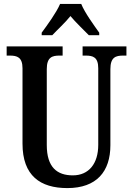

<svg xmlns="http://www.w3.org/2000/svg" viewBox="-20 -951 679 981"><path d="M193 -784V-771H247C273 -799 314 -836 340 -869C366 -837 409 -797 434 -771H487V-784C460 -822 413 -886 395 -931H287C268 -886 221 -822 193 -784ZM324 10C474 10 544 -75 544 -209V-598C544 -659 572 -667 609 -667H626V-714H402V-667H418C455 -667 482 -659 482 -602V-211C482 -115 434 -55 352 -55C272 -55 219 -96 219 -210V-598C219 -659 247 -667 284 -667H300V-714H14V-667H30C67 -667 95 -659 95 -602V-217C95 -53 186 10 324 10Z"/></svg>

Font: Noto Serif Sinhala Condensed SemiBold
Style: Regular
Weight: 600
Width: 3
Designer: Jelle Bosma - Monotype Design Team
Foundry: Monotype Imaging Inc.
Version: Version 2.007